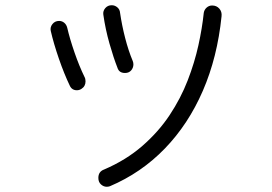

<svg xmlns="http://www.w3.org/2000/svg" viewBox="-20 -701 1040 734"><path d="M458 -422Q435 -422 429 -442Q414 -480 398.5 -534.5Q383 -589 375 -645Q373 -659 382.5 -670Q392 -681 407 -681Q419 -681 428.5 -673Q438 -665 439 -652Q446 -604 458.5 -555.5Q471 -507 487 -469Q490 -462 490 -455Q490 -442 481.5 -432Q473 -422 458 -422ZM400 11Q397 12 394 12.5Q391 13 388 13Q376 13 366 4Q356 -5 356 -21Q356 -45 378 -53Q462 -89 524 -143Q586 -197 628.5 -261Q671 -325 697.5 -393.5Q724 -462 738.5 -528Q753 -594 759 -652Q761 -664 770 -672Q779 -680 791 -680Q808 -680 818.5 -668Q829 -656 827 -639Q811 -482 755.5 -354Q700 -226 610 -133Q520 -40 400 11ZM291 -361Q283 -356 274 -356Q255 -356 247 -373Q225 -419 205 -477Q185 -535 174 -583Q171 -597 180.5 -609Q190 -621 206 -621Q217 -621 225.5 -614Q234 -607 237 -595Q247 -552 265 -500Q283 -448 303 -407Q307 -400 307 -390Q307 -371 291 -361Z"/></svg>

Font: Kiwi Maru Light
Style: Regular
Weight: 300
Designer: Hiroki-Chan
Version: Version 1.100